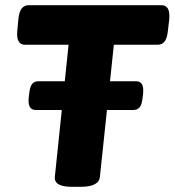

<svg xmlns="http://www.w3.org/2000/svg" viewBox="-20 -720 675 742"><path d="M258 2Q188 2 192 -37L245 -547H77Q41 -547 47 -603L51 -646Q54 -675 64 -687.5Q74 -700 92 -700H604Q639 -700 634 -645L629 -602Q626 -573 616.5 -560Q607 -547 588 -547H420L366 -36Q362 2 291 2ZM118 -295Q86 -295 91 -343L93 -360Q96 -386 104.5 -396Q113 -406 129 -406H506Q538 -406 533 -358L531 -341Q528 -315 519.5 -305Q511 -295 495 -295Z"/></svg>

Font: Asap Semi Expanded Semi Expanded ExtraBold
Style: Italic
Weight: 800
Width: 6
Italic angle: -6°
Designer: Pablo Cosgaya
Foundry: Omnibus-Type
Version: Version 3.001; ttfautohint (v1.8.4.7-5d5b)